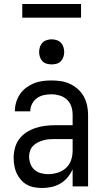

<svg xmlns="http://www.w3.org/2000/svg" viewBox="-20 -929 515 957"><path d="M190 8Q170 8 150.5 4.5Q131 1 114 -8.5Q97 -18 84 -33Q71 -48 63 -65.5Q55 -83 51.5 -102.5Q48 -122 48 -142Q48 -167 54.5 -191.5Q61 -216 76 -236Q91 -256 112 -269.5Q133 -283 157 -291Q181 -299 206 -302Q231 -305 256 -305H342V-357Q342 -378 335.5 -398Q329 -418 313.5 -432.5Q298 -447 277.5 -453Q257 -459 236 -459Q217 -459 198.5 -455Q180 -451 164.5 -440Q149 -429 140 -411.5Q131 -394 131 -375V-374H54V-375Q54 -397 60.5 -419Q67 -441 79.5 -459.5Q92 -478 110 -491.5Q128 -505 148.5 -513.5Q169 -522 191.5 -525Q214 -528 236 -528Q260 -528 283.5 -524.5Q307 -521 328.5 -511Q350 -501 368 -485Q386 -469 397.5 -448Q409 -427 414 -404Q419 -381 419 -357V0H342V-85Q332 -63 316.5 -44.5Q301 -26 280.5 -14Q260 -2 236.5 3Q213 8 190 8ZM219 -61Q243 -61 266.5 -68Q290 -75 308 -91Q326 -107 334 -130Q342 -153 342 -177V-236H256Q241 -236 226 -235Q211 -234 197 -230Q183 -226 169.5 -219.5Q156 -213 145.5 -202.5Q135 -192 130 -178Q125 -164 125 -149Q125 -131 131.5 -113Q138 -95 151.5 -83Q165 -71 183 -66Q201 -61 219 -61ZM238 -608Q225 -608 212.5 -611.5Q200 -615 191.5 -624Q183 -633 179 -645Q175 -657 175 -670Q175 -683 179 -695Q183 -707 191.5 -716Q200 -725 212.5 -729Q225 -733 238 -733Q250 -733 262.5 -729Q275 -725 283.5 -716Q292 -707 296 -695Q300 -683 300 -670Q300 -657 296 -645Q292 -633 283.5 -624Q275 -615 262.5 -611.5Q250 -608 238 -608ZM384 -841H91V-909H384Z"/></svg>

Font: Iosevka QP
Style: Regular
Weight: 400
Designer: Belleve Invis
Foundry: Belleve Invis
Version: Version 20.0.0; ttfautohint (v1.8.4)